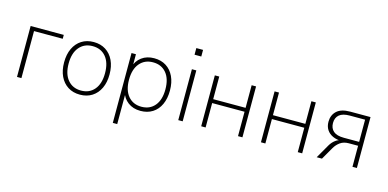

<svg xmlns="http://www.w3.org/2000/svg" viewBox="-78 -1133 3563 1763"><g transform="rotate(15 1703.5 -251.0)"><path d="M88 0V-484H403V-447H130V0Z M687 8Q621 8 572.5 -23Q524 -54 497.5 -110Q471 -166 471 -242Q471 -318 497.5 -374Q524 -430 572.5 -461Q621 -492 687 -492Q753 -492 801.5 -461Q850 -430 876.5 -374Q903 -318 903 -242Q903 -166 876.5 -110Q850 -54 801.5 -23Q753 8 687 8ZM687 -31Q767 -31 813.5 -86.5Q860 -142 860 -242Q860 -342 813.5 -397.5Q767 -453 687 -453Q608 -453 561 -397.5Q514 -342 514 -242Q514 -142 561 -86.5Q608 -31 687 -31Z M1047 180V-484H1089V-358H1078Q1095 -420 1143.5 -456Q1192 -492 1262 -492Q1328 -492 1376 -461.5Q1424 -431 1450.5 -375Q1477 -319 1477 -242Q1477 -166 1451 -109.5Q1425 -53 1376.5 -22.5Q1328 8 1262 8Q1192 8 1143.5 -28.5Q1095 -65 1078 -126H1089V180ZM1261 -31Q1341 -31 1387.5 -86.5Q1434 -142 1434 -242Q1434 -342 1387.5 -397.5Q1341 -453 1261 -453Q1182 -453 1135 -397.5Q1088 -342 1088 -242Q1088 -142 1135 -86.5Q1182 -31 1261 -31Z M1610 -619V-682H1674V-619ZM1621 0V-484H1663V0Z M1839 0V-484H1881V-269H2189V-484H2231V0H2189V-232H1881V0Z M2407 0V-484H2449V-269H2757V-484H2799V0H2757V-232H2449V0Z M2937 0 3014 -134Q3033 -166 3061.5 -187Q3090 -208 3118 -208H3124V-202Q3073 -202 3035.5 -219Q2998 -236 2977.5 -267.5Q2957 -299 2957 -343Q2957 -406 2998.5 -445Q3040 -484 3126 -484H3319V0H3277V-200H3189Q3140 -200 3107.5 -176.5Q3075 -153 3055 -118L2987 0ZM3132 -237H3277V-448H3132Q3064 -448 3032 -420.5Q3000 -393 3000 -343Q3000 -293 3032 -265Q3064 -237 3132 -237Z"/></g></svg>

Font: Nunito Sans 12pt ExtraLight
Style: Regular
Weight: 200
Designer: Vernon Adams
Foundry: Vernon Adams
Version: Version 3.101;gftools[0.9.27]